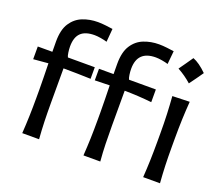

<svg xmlns="http://www.w3.org/2000/svg" viewBox="-129 -984 1350 1173"><g transform="rotate(20 546.0 -398.0)"><path d="M943.3 -788.4Q985.2 -772.3 1034.1 -723.9Q1018.5 -701.4 1002.7 -679.1Q986.8 -656.8 969.6 -633.7Q928.8 -670.2 879.4 -697.1Q896 -720.7 911.6 -742.7Q927.2 -764.7 943.3 -788.4ZM515.1 0Q519 -58.6 520.8 -113.3Q522.5 -168 522.5 -233.9V-285.6Q522.5 -323.7 521.5 -366.9Q520.5 -410.2 519.5 -457L423.3 -454.6V-529.8H518.1Q518.1 -546.4 517.8 -563.2Q517.6 -580.1 517.6 -597.2Q517.6 -673.3 545.7 -716.6Q573.7 -759.8 619.4 -777.8Q665 -795.9 717.8 -795.9Q741.7 -795.9 770.5 -792.5Q799.3 -789.1 815.4 -786.6L807.1 -700.7Q790 -706.1 766.8 -710Q743.7 -713.9 726.6 -713.9Q607.9 -713.9 607.9 -597.7Q607.9 -579.6 610.8 -559.1Q613.8 -538.6 618.7 -529.8H793V-447.3Q747.6 -452.1 703.9 -454.6Q660.2 -457 616.7 -457.5V-233.9Q616.7 -168 618.2 -113.3Q619.6 -58.6 624.5 0ZM117.2 0Q121.1 -58.6 122.8 -113.3Q124.5 -168 124.5 -233.9V-285.6Q124.5 -323.2 123.5 -366Q122.6 -408.7 121.6 -455.6L25.4 -447.3V-529.8H120.1Q120.1 -546.4 119.9 -563.2Q119.6 -580.1 119.6 -597.2Q119.6 -673.3 147.9 -716.6Q176.3 -759.8 221.9 -777.8Q267.6 -795.9 320.3 -795.9Q344.2 -795.9 372.8 -792.5Q401.4 -789.1 417.5 -786.6L410.2 -700.7Q392.6 -706.1 369.1 -710Q345.7 -713.9 328.6 -713.9Q268.1 -713.9 239.3 -685.5Q210.4 -657.2 210.4 -597.7Q210.4 -579.6 213.4 -559.1Q216.3 -538.6 221.2 -529.8H396V-454.6Q350.1 -456.1 306.2 -457Q262.2 -458 218.8 -458V-233.9Q218.8 -168 220.5 -113.3Q222.2 -58.6 226.6 0ZM903.3 0Q907.2 -58.1 908.9 -112.3Q910.6 -166.5 910.6 -231.9V-284.7Q910.6 -356 908.2 -412.4Q905.8 -468.8 901.4 -526.4L1013.2 -529.8Q1008.8 -470.7 1006.6 -414.1Q1004.4 -357.4 1004.4 -284.7V-231.9Q1004.4 -166.5 1006.3 -112.3Q1008.3 -58.1 1012.7 0Z"/></g></svg>

Font: Pinar-FD Medium
Style: Regular
Weight: 500
Designer: Amin Abedi
Version: Version 3.000